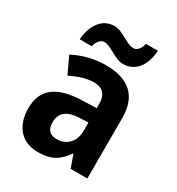

<svg xmlns="http://www.w3.org/2000/svg" viewBox="-182 -871 917 995"><g transform="rotate(30 277.0 -373.0)"><path d="M90 -605H162C169 -638 190 -657 208 -657C249 -657 298 -606 348 -606C411 -606 465 -655 471 -756H399C392 -724 374 -704 354 -704C309 -704 265 -755 212 -755C142 -755 96 -693 90 -605ZM276 -557C207 -557 138 -539 83 -509L129 -410C178 -434 222 -449 268 -449C317 -449 345 -421 345 -366V-340L258 -337C112 -332 38 -279 38 -163C38 -56 97 10 192 10C273 10 314 -16 355 -74H359L385 0H485V-364C485 -494 411 -557 276 -557ZM294 -252 345 -254V-206C345 -137 302 -97 246 -97C207 -97 183 -115 183 -162C183 -215 213 -249 294 -252Z"/></g></svg>

Font: Noto Sans Gurmukhi SemiCondensed
Style: Bold
Weight: 700
Width: 4
Designer: Jelle Bosma - Monotype Design Team
Foundry: Monotype Imaging Inc.
Version: Version 2.004